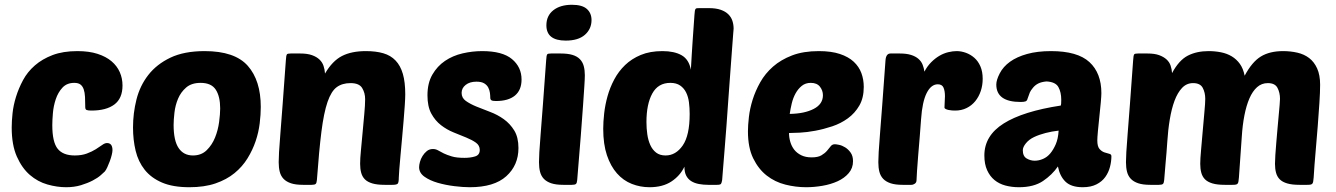

<svg xmlns="http://www.w3.org/2000/svg" viewBox="-20 -774 5596 804"><path d="M293 -123Q322 -123 343.5 -131Q365 -139 381 -149Q397 -159 408 -167Q419 -175 428 -175Q451 -175 451 -145Q451 -138 448 -125.5Q445 -113 440 -99.5Q435 -86 429.5 -74Q424 -62 419 -56Q414 -51 401.5 -40Q389 -29 368 -18Q347 -7 319 1.5Q291 10 257 10Q219 10 178.5 -1.5Q138 -13 105 -41.5Q72 -70 50.5 -118.5Q29 -167 29 -240Q29 -266 32.5 -299.5Q36 -333 47 -368.5Q58 -404 76.5 -438.5Q95 -473 126 -500Q157 -527 200.5 -543.5Q244 -560 304 -560Q353 -560 388.5 -548.5Q424 -537 447 -517.5Q470 -498 481.5 -472Q493 -446 493 -416Q493 -362 459 -336.5Q425 -311 363 -311Q348 -311 342.5 -313.5Q337 -316 337 -325Q337 -349 336 -368Q335 -387 330.5 -400Q326 -413 317 -420Q308 -427 291 -427Q260 -427 241.5 -407Q223 -387 213.5 -358.5Q204 -330 201.5 -300Q199 -270 199 -250Q199 -179 221.5 -151Q244 -123 293 -123Z M773 10Q704 10 658.5 -9.5Q613 -29 586 -63Q559 -97 548 -142.5Q537 -188 537 -240Q537 -300 551.5 -357.5Q566 -415 601 -460Q636 -505 693.5 -532.5Q751 -560 837 -560Q963 -560 1017.5 -498.5Q1072 -437 1072 -326Q1072 -295 1067.5 -257.5Q1063 -220 1050.5 -183Q1038 -146 1016.5 -111Q995 -76 962 -49Q929 -22 882.5 -6Q836 10 773 10ZM820 -427Q782 -427 759.5 -407.5Q737 -388 725.5 -360.5Q714 -333 710.5 -302.5Q707 -272 707 -251Q707 -185 728 -154Q749 -123 788 -123Q823 -123 845.5 -145Q868 -167 880.5 -198Q893 -229 897.5 -263Q902 -297 902 -320Q902 -370 883.5 -398.5Q865 -427 820 -427Z M1488 -88Q1488 -110 1491.5 -145.5Q1495 -181 1498.5 -220.5Q1502 -260 1505.5 -297Q1509 -334 1509 -359Q1509 -385 1496.5 -405.5Q1484 -426 1448 -426Q1413 -426 1390 -409Q1367 -392 1351.5 -347Q1336 -302 1326 -223Q1316 -144 1307 -20Q1306 -8 1302 -4Q1298 0 1285 0H1249Q1218 0 1198.5 -6.5Q1179 -13 1167.5 -25Q1156 -37 1151.5 -54.5Q1147 -72 1147 -95Q1147 -110 1148.5 -137.5Q1150 -165 1154 -213.5Q1158 -262 1163.5 -336.5Q1169 -411 1177 -521Q1178 -543 1182 -547Q1185 -550 1198 -550H1237Q1267 -550 1286.5 -543Q1306 -536 1318 -524.5Q1330 -513 1335 -497.5Q1340 -482 1341 -466Q1372 -519 1412 -539.5Q1452 -560 1512 -560Q1554 -560 1585 -551Q1616 -542 1636.5 -520.5Q1657 -499 1667 -464.5Q1677 -430 1677 -379Q1677 -363 1675 -333Q1673 -303 1670 -267.5Q1667 -232 1663.5 -193.5Q1660 -155 1657 -122Q1654 -89 1652 -64Q1650 -39 1650 -31Q1650 -9 1645 -4.5Q1640 0 1623 0H1591Q1559 0 1539 -6Q1519 -12 1508 -23Q1497 -34 1492.5 -50.5Q1488 -67 1488 -88Z M1999 -560Q2084 -560 2124 -526.5Q2164 -493 2164 -441Q2164 -397 2136.5 -374Q2109 -351 2057 -351Q2043 -351 2038 -354Q2033 -357 2033 -365Q2033 -374 2031.5 -385.5Q2030 -397 2024.5 -407.5Q2019 -418 2007.5 -425Q1996 -432 1975 -432Q1947 -432 1930 -418.5Q1913 -405 1913 -385Q1913 -364 1930.5 -351.5Q1948 -339 1974.5 -328Q2001 -317 2032 -305.5Q2063 -294 2089.5 -275Q2116 -256 2133.5 -227.5Q2151 -199 2151 -154Q2151 -82 2100 -36Q2049 10 1947 10Q1919 10 1882.5 5.5Q1846 1 1813 -8.5Q1780 -18 1757.5 -34Q1735 -50 1735 -74Q1735 -83 1738.5 -96Q1742 -109 1749.5 -121Q1757 -133 1767.5 -141.5Q1778 -150 1793 -150Q1805 -150 1815 -144Q1825 -138 1838.5 -131.5Q1852 -125 1872 -119Q1892 -113 1925 -113Q1950 -113 1969.5 -119Q1989 -125 1989 -146Q1989 -165 1973 -176.5Q1957 -188 1932.5 -198Q1908 -208 1879.5 -219.5Q1851 -231 1826.5 -250Q1802 -269 1786 -298.5Q1770 -328 1770 -375Q1770 -426 1790.5 -461.5Q1811 -497 1843.5 -519Q1876 -541 1917 -550.5Q1958 -560 1999 -560Z M2339 0Q2308 0 2288.5 -6.5Q2269 -13 2257.5 -25Q2246 -37 2241.5 -54.5Q2237 -72 2237 -95Q2237 -110 2238.5 -137.5Q2240 -165 2244 -213.5Q2248 -262 2253.5 -336.5Q2259 -411 2267 -521Q2268 -543 2272 -547Q2275 -550 2288 -550H2327Q2358 -550 2377.5 -544Q2397 -538 2408.5 -526Q2420 -514 2424.5 -497Q2429 -480 2429 -459Q2429 -444 2427 -414Q2425 -384 2421.5 -332.5Q2418 -281 2412 -204.5Q2406 -128 2397 -20Q2396 -8 2392 -4Q2388 0 2375 0ZM2268 -668Q2268 -708 2297 -731Q2326 -754 2375 -754Q2418 -754 2437.5 -736.5Q2457 -719 2457 -690Q2457 -653 2429.5 -628.5Q2402 -604 2349 -604Q2268 -604 2268 -668Z M2700 10Q2661 10 2625.5 -4Q2590 -18 2563.5 -48Q2537 -78 2521.5 -124Q2506 -170 2506 -235Q2506 -264 2510 -299.5Q2514 -335 2524 -371Q2534 -407 2552 -441Q2570 -475 2597.5 -501.5Q2625 -528 2663.5 -544Q2702 -560 2754 -560Q2804 -560 2834.5 -542.5Q2865 -525 2873 -482Q2875 -521 2877 -550Q2879 -579 2880.5 -604Q2882 -629 2884 -654Q2886 -679 2888 -711Q2889 -733 2893 -737Q2895 -739 2898 -739.5Q2901 -740 2909 -740H2948Q2978 -740 2998 -733Q3018 -726 3030 -714Q3042 -702 3047 -686.5Q3052 -671 3052 -654Q3052 -654 3050 -629Q3048 -604 3045 -562.5Q3042 -521 3038 -468Q3034 -415 3030 -358.5Q3026 -302 3022 -246.5Q3018 -191 3014 -144.5Q3010 -98 3007.5 -64.5Q3005 -31 3004 -20Q3002 -8 2999 -4Q2996 0 2982 0H2946Q2925 0 2906.5 -3.5Q2888 -7 2874.5 -15.5Q2861 -24 2853.5 -38.5Q2846 -53 2846 -76Q2828 -38 2791.5 -14Q2755 10 2700 10ZM2787 -427Q2736 -427 2711.5 -382.5Q2687 -338 2687 -263Q2687 -237 2690.5 -212Q2694 -187 2703 -167Q2712 -147 2727.5 -135Q2743 -123 2767 -123Q2810 -123 2839 -165Q2868 -207 2868 -297Q2868 -322 2865 -345.5Q2862 -369 2853 -387Q2844 -405 2828 -416Q2812 -427 2787 -427Z M3356 10Q3312 10 3268.5 -1Q3225 -12 3190.5 -39Q3156 -66 3134 -111Q3112 -156 3112 -224Q3112 -249 3116 -284Q3120 -319 3131.5 -356Q3143 -393 3163.5 -429.5Q3184 -466 3217 -495Q3250 -524 3297 -542Q3344 -560 3409 -560Q3461 -560 3497 -548Q3533 -536 3555 -515.5Q3577 -495 3587 -468Q3597 -441 3597 -410Q3597 -364 3578.5 -332Q3560 -300 3530.5 -278.5Q3501 -257 3465 -245Q3429 -233 3394 -226.5Q3359 -220 3329.5 -218.5Q3300 -217 3284 -217Q3284 -198 3289.5 -179.5Q3295 -161 3306 -147Q3317 -133 3335 -124Q3353 -115 3379 -115Q3405 -115 3419.5 -123.5Q3434 -132 3443 -142.5Q3452 -153 3458.5 -161.5Q3465 -170 3476 -170Q3481 -170 3493.5 -167.5Q3506 -165 3519 -157Q3532 -149 3542 -135Q3552 -121 3552 -99Q3552 -70 3534 -49Q3516 -28 3487.5 -15Q3459 -2 3424 4Q3389 10 3356 10ZM3375 -427Q3353 -427 3337.5 -414.5Q3322 -402 3311.5 -383Q3301 -364 3295.5 -341Q3290 -318 3287 -297Q3349 -298 3387.5 -318Q3426 -338 3426 -375Q3426 -395 3413.5 -411Q3401 -427 3375 -427Z M3980 -311Q3974 -311 3966.5 -311.5Q3959 -312 3952 -313.5Q3945 -315 3940 -317.5Q3935 -320 3935 -324Q3935 -337 3936 -348Q3937 -359 3937 -371Q3937 -393 3931 -407Q3925 -421 3907 -421Q3879 -421 3860.5 -384.5Q3842 -348 3837 -275Q3835 -243 3831.5 -202.5Q3828 -162 3825 -124.5Q3822 -87 3820 -58Q3818 -29 3818 -20Q3818 -10 3811 -5Q3804 0 3796 0H3760Q3729 0 3709.5 -6.5Q3690 -13 3678.5 -25Q3667 -37 3662.5 -54.5Q3658 -72 3658 -95Q3658 -110 3659.5 -137.5Q3661 -165 3665 -213.5Q3669 -262 3674.5 -336.5Q3680 -411 3688 -521Q3690 -550 3709 -550H3748Q3776 -550 3795 -544Q3814 -538 3826 -527.5Q3838 -517 3843.5 -503Q3849 -489 3851 -474Q3863 -497 3879.5 -513.5Q3896 -530 3914 -540.5Q3932 -551 3951 -555.5Q3970 -560 3986 -560Q4005 -560 4024.5 -553Q4044 -546 4060 -532Q4076 -518 4085.5 -496Q4095 -474 4095 -444Q4095 -417 4087 -393Q4079 -369 4064 -350.5Q4049 -332 4027.5 -321.5Q4006 -311 3980 -311Z M4413 -227Q4385 -224 4358 -217Q4331 -210 4310 -200Q4289 -190 4276 -174Q4263 -158 4263 -145Q4263 -120 4279 -110.5Q4295 -101 4313 -101Q4330 -101 4347.5 -108.5Q4365 -116 4378 -131.5Q4391 -147 4401 -170Q4411 -193 4413 -227ZM4102 -123Q4102 -206 4183 -257Q4264 -308 4422 -332Q4423 -334 4423.5 -339.5Q4424 -345 4424 -356Q4424 -388 4412 -409.5Q4400 -431 4362 -433Q4341 -431 4328 -424.5Q4315 -418 4305.5 -406.5Q4296 -395 4292.5 -387Q4289 -379 4283 -361Q4281 -352 4274.5 -349.5Q4268 -347 4254 -347Q4152 -347 4152 -420Q4152 -439 4166.5 -467Q4181 -495 4209.5 -515.5Q4238 -536 4281 -548Q4324 -560 4381 -560Q4492 -560 4542 -514Q4592 -468 4592 -384Q4592 -373 4589.5 -344.5Q4587 -316 4583.5 -284.5Q4580 -253 4577.5 -225Q4575 -197 4575 -186Q4575 -161 4584 -150.5Q4593 -140 4604.5 -136Q4616 -132 4625 -130Q4634 -128 4634 -120Q4634 -98 4628 -75Q4622 -52 4608.5 -33Q4595 -14 4571.5 -2Q4548 10 4514 10Q4466 10 4442 -13Q4418 -36 4410 -77Q4386 -42 4347.5 -16Q4309 10 4247 10Q4217 10 4190.5 3Q4164 -4 4144.5 -20Q4125 -36 4113.5 -61.5Q4102 -87 4102 -123Z M4868 -180Q4865 -134 4861 -92.5Q4857 -51 4855 -20Q4854 -8 4850 -4Q4846 0 4833 0H4797Q4766 0 4746.5 -6.5Q4727 -13 4715.5 -25Q4704 -37 4699.5 -54.5Q4695 -72 4695 -95Q4695 -110 4696.5 -137.5Q4698 -165 4702 -213.5Q4706 -262 4711.5 -336.5Q4717 -411 4725 -521Q4726 -543 4730 -547Q4733 -550 4746 -550H4785Q4815 -550 4834 -543Q4853 -536 4865 -525Q4877 -514 4882 -499Q4887 -484 4888 -468Q4917 -522 4954 -541Q4991 -560 5041 -560Q5068 -560 5093 -555Q5118 -550 5138 -538Q5158 -526 5172 -506.5Q5186 -487 5192 -457Q5223 -515 5260 -537.5Q5297 -560 5353 -560Q5384 -560 5412.5 -553.5Q5441 -547 5462 -531Q5483 -515 5495.5 -487.5Q5508 -460 5508 -419Q5508 -388 5505 -343Q5502 -298 5498 -245.5Q5494 -193 5489 -137.5Q5484 -82 5481 -31Q5480 -20 5479 -14Q5478 -8 5475.5 -5Q5473 -2 5468 -1Q5463 0 5454 0H5422Q5390 0 5370 -6Q5350 -12 5339 -23Q5328 -34 5323.5 -50.5Q5319 -67 5319 -88Q5319 -101 5320.5 -125Q5322 -149 5324.5 -177Q5327 -205 5329.5 -235Q5332 -265 5334.5 -290.5Q5337 -316 5338.5 -335Q5340 -354 5340 -360Q5340 -386 5329.5 -406Q5319 -426 5289 -426Q5263 -426 5244 -409Q5225 -392 5212 -362Q5199 -332 5191 -291Q5183 -250 5180 -202Q5178 -171 5175 -131Q5172 -91 5168 -31Q5167 -20 5166 -14Q5165 -8 5162.5 -5Q5160 -2 5155 -1Q5150 0 5141 0H5109Q5077 0 5057 -6Q5037 -12 5026 -23Q5015 -34 5010.5 -50.5Q5006 -67 5006 -88Q5006 -108 5009.5 -146.5Q5013 -185 5016.5 -226.5Q5020 -268 5023.5 -305.5Q5027 -343 5027 -360Q5027 -386 5016.5 -406Q5006 -426 4976 -426Q4949 -426 4930 -406Q4911 -386 4898.5 -352.5Q4886 -319 4878.5 -274Q4871 -229 4868 -180Z"/></svg>

Font: Poetsen One
Style: Regular
Weight: 400
Designer: Pablo Impallari, Rodrigo Fuenzalida
Foundry: Pablo Impallari, Rodrigo Fuenzalida
Version: Version 1.001; ttfautohint (v0.93) -l 8 -r 50 -G 200 -x 14 -